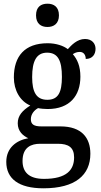

<svg xmlns="http://www.w3.org/2000/svg" viewBox="-20 -781 545 1039"><path d="M237 -635C271 -635 299 -653 299 -698C299 -744 271 -761 237 -761C202 -761 175 -744 175 -698C175 -653 202 -635 237 -635ZM215 238C388 238 469 166 469 51C469 -35 422 -97 307 -97H204C162 -97 147 -109 147 -136C147 -164 166 -185 186 -196C198 -193 223 -191 238 -191C358 -191 415 -264 415 -366C415 -424 398 -460 374 -488C385 -495 396 -500 412 -500C433 -500 444 -483 444 -462C481 -462 497 -488 497 -517C497 -545 478 -570 440 -570C397 -570 366 -536 347 -515C324 -533 284 -547 238 -547C114 -547 55 -477 55 -362C55 -292 89 -233 144 -210C101 -183 76 -155 76 -114C76 -70 105 -46 133 -33C69 -22 14 19 14 95C14 186 81 238 215 238ZM236 -241C177 -241 154 -282 154 -364C154 -450 177 -496 235 -496C294 -496 315 -452 315 -365C315 -281 295 -241 236 -241ZM218 187C133 187 102 147 102 90C102 15 150 -3 197 -3H293C350 -3 381 16 381 71C381 138 341 187 218 187Z"/></svg>

Font: Noto Serif Lao SemiCondensed Medium
Style: Regular
Weight: 500
Width: 4
Designer: Monotype Design Team
Foundry: Monotype Imaging Inc.
Version: Version 2.003